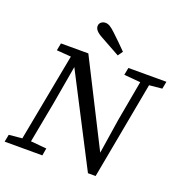

<svg xmlns="http://www.w3.org/2000/svg" viewBox="-155 -1012 1096 1153"><g transform="rotate(20 393.0 -435.5)"><path d="M536 -623 545 -670H788L779 -623L697 -615L582 7H533L238 -564L195 -316L146 -56L247 -47L239 0H-2L7 -47L91 -55L197 -616L105 -623L114 -670H289L560 -134L594 -354L641 -614ZM481 -750 459 -719Q428 -736 397.5 -753Q367 -770 336 -787Q308 -802 296.5 -815.5Q285 -829 285 -843Q285 -859 296.5 -868.5Q308 -878 324 -878Q338 -878 352.5 -869.5Q367 -861 388 -841Q412 -818 435.5 -795.5Q459 -773 481 -750Z"/></g></svg>

Font: Source Serif 4 SmText
Style: Italic
Weight: 400
Italic angle: -12°
Designer: Frank Grießhammer
Foundry: Adobe
Version: Version 4.005;hotconv 1.1.0;makeotfexe 2.6.0